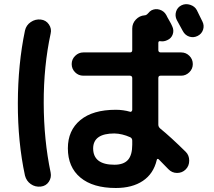

<svg xmlns="http://www.w3.org/2000/svg" viewBox="-20 -852 1040 935"><path d="M938.5 -802.7Q943.4 -793 952.6 -773.9Q961.9 -754.9 965.8 -747.1Q975.6 -727.5 968.8 -707Q961.9 -686.5 941.9 -676.8Q921.9 -667 901.4 -673.8Q880.9 -680.7 870.1 -701.2Q861.3 -718.8 840.8 -754.9Q831.1 -774.4 837.4 -795.4Q843.8 -816.4 863.8 -826.2Q883.8 -835.9 906.2 -828.6Q928.7 -821.3 938.5 -802.7ZM624 -147.5V-167Q624 -178.7 614.3 -183.6Q575.2 -201.2 537.1 -202.1Q434.6 -202.1 433.6 -129.9Q433.6 -49.8 537.1 -49.8Q582 -49.8 603 -73.2Q624 -96.7 624 -147.5ZM761.7 -483.4Q751 -483.4 751 -471.7V-245.1Q751 -234.4 759.8 -226.6Q810.5 -185.5 884.8 -112.3Q901.4 -95.7 901.4 -69.8Q901.4 -43.9 884.3 -26.9Q867.2 -9.8 842.3 -9.8Q817.4 -9.8 799.8 -28.3Q793.9 -34.2 777.3 -51.3Q760.7 -68.4 752.9 -76.2Q745.1 -82 743.2 -72.3Q727.5 -5.9 675.8 28.8Q624 63.5 543.9 63.5Q432.6 63.5 371.6 12.7Q310.5 -38.1 310.5 -129.9Q310.5 -216.8 371.1 -267.1Q431.6 -317.4 543.9 -317.4Q580.1 -317.4 614.3 -307.6Q618.2 -306.6 621.1 -310.1Q624 -313.5 624 -317.4V-471.7Q624 -482.4 613.3 -483.4H385.7Q362.3 -483.4 345.7 -500Q329.1 -516.6 329.1 -540Q329.1 -563.5 346.2 -580.1Q363.3 -596.7 385.7 -596.7H613.3Q624 -596.7 624 -608.4V-712.9Q624 -738.3 641.6 -756.8Q659.2 -775.4 683.6 -777.3Q692.4 -777.3 700.2 -786.1Q710 -797.9 717.8 -801.8Q737.3 -811.5 758.3 -804.7Q779.3 -797.9 790 -778.3Q793.9 -769.5 804.2 -752Q814.5 -734.4 818.4 -724.6Q828.1 -705.1 821.3 -685.1Q814.5 -665 793.9 -656.2Q777.3 -648.4 760.7 -651.4Q751 -653.3 751 -642.6V-608.4Q751 -597.7 761.7 -596.7H862.3Q885.7 -596.7 902.3 -580.1Q918.9 -563.5 918.9 -540Q918.9 -516.6 901.9 -500Q884.8 -483.4 862.3 -483.4ZM178.7 56.6Q151.4 59.6 129.9 44.4Q108.4 29.3 101.6 2.9Q66.4 -160.2 66.9 -350.1Q67.4 -540 101.6 -703.1Q107.4 -729.5 129.9 -744.6Q152.3 -759.8 178.7 -756.8Q204.1 -753.9 218.3 -732.9Q232.4 -711.9 226.6 -688.5Q192.4 -530.3 192.9 -350.1Q193.4 -169.9 226.6 -11.7Q231.4 12.7 217.8 33.2Q204.1 53.7 178.7 56.6Z"/></svg>

Font: Rounded-X Mgen+ 1m bold
Style: Bold
Weight: 700
Designer: [Source Han Sans]
Ryoko NISHIZUKA  (kana & ideographs); Paul D. Hunt (Latin, Greek & Cyrillic); Wenlong ZHANG  (bopomofo
Version: Version 1.059.20150602